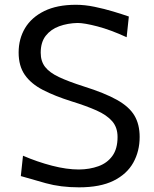

<svg xmlns="http://www.w3.org/2000/svg" viewBox="-20 -784 655 815"><path d="M315.4 11.2Q237.8 11.2 174.6 -6.3Q111.3 -23.9 68.4 -36.6L77.6 -123Q138.7 -96.7 200.9 -80.6Q263.2 -64.5 314.9 -64.5Q360.4 -64.9 397.7 -78.4Q435.1 -91.8 457 -122.1Q479 -152.3 479 -202.6Q479 -243.2 456.1 -269.5Q433.1 -295.9 389.6 -315.2Q346.2 -334.5 284.7 -353.5Q212.9 -376 162.4 -402.1Q111.8 -428.2 85.4 -466.1Q59.1 -503.9 59.1 -561Q59.1 -619.1 86.4 -664.8Q113.8 -710.4 168 -737.1Q222.2 -763.7 302.2 -763.7Q340.3 -763.7 381.6 -755.1Q422.9 -746.6 460.9 -735.1Q499 -723.6 526.9 -713.9L517.6 -626Q449.7 -657.2 393.8 -671.9Q337.9 -686.5 309.1 -686.5Q267.1 -685.5 231.4 -672.6Q195.8 -659.7 174.3 -632.3Q152.8 -605 152.8 -560.1Q152.8 -523.9 171.6 -499.8Q190.4 -475.6 230.5 -456.8Q270.5 -438 334.5 -417.5Q424.8 -389.2 476.8 -359.9Q528.8 -330.6 550.8 -293.2Q572.8 -255.9 572.8 -202.6Q572.8 -142.1 545.7 -93.5Q518.6 -44.9 461.9 -16.8Q405.3 11.2 315.4 11.2Z"/></svg>

Font: Pinar DS2-Regular
Style: Regular
Weight: 400
Designer: Amin Abedi
Version: Version 2.000